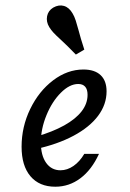

<svg xmlns="http://www.w3.org/2000/svg" viewBox="-20 -685 484 716"><path d="M60.5 -137.9Q60.5 -212.1 92.7 -278.6Q125 -345.2 178.2 -385.5Q231.5 -425.8 291.1 -425.8Q333.1 -425.8 355.2 -404.8Q377.4 -383.9 377.4 -344.4Q377.4 -295.2 345.6 -252.8Q313.7 -210.5 254 -178.6Q194.4 -146.8 112.9 -129L113.7 -175Q176.6 -193.5 219.4 -217.3Q262.1 -241.1 284.3 -269.8Q306.5 -298.4 306.5 -331.5Q306.5 -351.6 297.6 -361.7Q288.7 -371.8 271.8 -371.8Q239.5 -371.8 206.9 -339.1Q174.2 -306.5 153.2 -255.2Q132.3 -204 132.3 -154Q132.3 -105.6 152 -77.8Q171.8 -50 205.6 -50Q230.6 -50 254 -66.1Q277.4 -82.3 294.4 -111.3H349.2Q321.8 -51.6 279.8 -20.2Q237.9 11.3 186.3 11.3Q126.6 11.3 93.5 -27.8Q60.5 -66.9 60.5 -137.9ZM205.6 -537.9Q187.9 -554 179 -563.7Q170.2 -573.4 163.7 -583.9Q151.6 -604 155.6 -624.6Q159.7 -645.2 178.2 -656.5Q199.2 -668.5 218.5 -662.9Q237.9 -657.3 250.8 -634.7Q257.3 -624.2 262.5 -608.1Q267.7 -591.9 272.6 -573.4Q276.6 -558.1 281.9 -539.9Q287.1 -521.8 294.4 -500L262.9 -481.5Q246.8 -498.4 232.3 -512.5Q217.7 -526.6 205.6 -537.9Z"/></svg>

Font: Playfair Micro SmCond SmLight
Style: Italic
Weight: 360
Width: 4
Italic angle: -15.6°
Designer: Claus Eggers Sørensen
Foundry: Claus Eggers Sørensen
Version: Version 2.203;Glyphs 3.3 (3326)